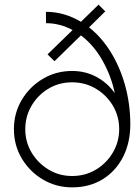

<svg xmlns="http://www.w3.org/2000/svg" viewBox="-20 -795 602 828"><path d="M291 13Q222 13 165 -20.8Q108 -54.5 74 -111.5Q40 -168.5 40 -238Q40 -307.5 74 -364.5Q108 -421.5 165 -455.2Q222 -489 291 -489Q349 -489 397 -462.8Q445 -436.5 475 -393Q460 -466 422.5 -533Q385 -600 329 -642.5L215 -531L185 -560.5L293 -665.5Q267 -679.5 238.5 -687.2Q210 -695 178.5 -695L178 -744Q219 -744 257 -732.8Q295 -721.5 329 -701L405 -775L434 -746L364 -677Q417.5 -635 457.2 -571Q497 -507 519.2 -427.8Q541.5 -348.5 542 -260Q542 -179.5 510.5 -118Q479 -56.5 422.5 -21.8Q366 13 291 13ZM291 -36Q348.5 -36 394.5 -64Q440.5 -92 467.2 -138Q494 -184 494 -238Q494 -293.5 466.8 -339.2Q439.5 -385 393.5 -412.5Q347.5 -440 291 -440Q234 -440 188.2 -412.2Q142.5 -384.5 115.8 -338.5Q89 -292.5 89 -238Q89 -183 116.2 -137.2Q143.5 -91.5 189.2 -63.8Q235 -36 291 -36Z"/></svg>

Font: Urbanist ExtraLight
Style: Regular
Weight: 200
Designer: Corey Hu
Foundry: Corey Hu
Version: Version 1.330; ttfautohint (v1.8.4.7-5d5b)